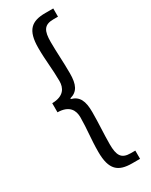

<svg xmlns="http://www.w3.org/2000/svg" viewBox="-222 -753 747 951"><g transform="rotate(-30 151.5 -278.0)"><path d="M111 19C111 122 149 152 228 152H273V105H247C193 105 179 78 179 14C179 -47 184 -99 184 -167C184 -231 168 -264 124 -276V-280C168 -292 184 -324 184 -389C184 -457 179 -509 179 -570C179 -634 193 -661 247 -661H273V-708H228C149 -708 111 -678 111 -575C111 -502 120 -449 120 -381C120 -343 102 -305 34 -304V-252C102 -251 120 -213 120 -174C120 -107 111 -54 111 19Z"/></g></svg>

Font: Cambridge Sans
Style: Regular
Weight: 400
Version: Version 2.020;PS 002.020;hotconv 1.0.88;makeotf.lib2.5.64775